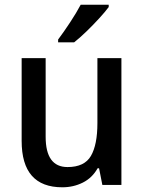

<svg xmlns="http://www.w3.org/2000/svg" viewBox="-20 -786 611 816"><path d="M496 -539V0H415L401 -71H395Q372 -30 332 -10Q292 10 245 10Q72 10 72 -187V-539H174V-205Q174 -76 267 -76Q339 -76 366.5 -123.5Q394 -171 394 -263V-539ZM442 -756Q428 -737 402 -708.5Q376 -680 347 -652Q318 -624 295 -606H227V-618Q251 -650 278 -691Q305 -732 323 -766H442Z"/></svg>

Font: Noto Sans Sinhala SemiCondensed Medium
Style: Regular
Weight: 500
Width: 4
Designer: Jelle Bosma - Monotype Design Team
Foundry: Monotype Imaging Inc.
Version: Version 2.006; ttfautohint (v1.8.4.7-5d5b)